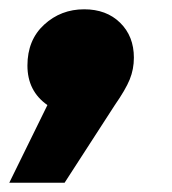

<svg xmlns="http://www.w3.org/2000/svg" viewBox="-66 -236 369 413"><path d="M-46 157 36 -10Q-7 -40 -7 -95Q-7 -150 29 -183Q65 -216 115 -216Q163 -216 192.5 -187Q222 -158 222 -112Q222 -87 213 -65Q204 -43 181 -10L73 157Z"/></svg>

Font: Montserrat ExtraBold
Style: Italic
Weight: 800
Italic angle: -11.3°
Designer: Julieta Ulanovsky
Foundry: Julieta Ulanovsky
Version: Version 9.000; ttfautohint (v1.8.4.7-5d5b)